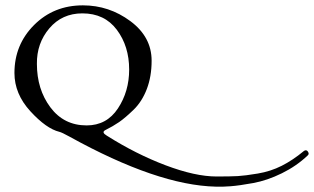

<svg xmlns="http://www.w3.org/2000/svg" viewBox="-20 -480 1174 718"><path d="M240 31Q211 15 202 13Q153 1 93.5 -64Q34 -129 34 -207Q34 -313 107.5 -386.5Q181 -460 290 -460Q388 -460 467.5 -401Q547 -342 547 -253Q547 -194 529 -147Q511 -100 479.5 -69.5Q448 -39 425.5 -23.5Q403 -8 373 7Q359 15 379 27Q488 96 599 138Q710 180 790 180Q843 180 869.5 178.5Q896 177 944 169Q992 161 1033.5 140Q1075 119 1116 85Q1124 79 1130 85Q1138 95 1131 101Q1089 141 1034 168Q979 195 927 204.5Q875 214 842.5 216.5Q810 219 787 218Q569 213 240 31ZM288 -430Q212 -430 164.5 -374Q117 -318 118 -241Q118 -146 168.5 -78.5Q219 -11 304 -11Q379 -11 421 -74.5Q463 -138 463 -220Q463 -307 417 -368.5Q371 -430 288 -430Z"/></svg>

Font: EB Garamond 12 All SC
Style: AllSC
Weight: 400
Version: Version 0.016 ; ttfautohint (v0.97) -l 8 -r 50 -G 200 -x 0 -